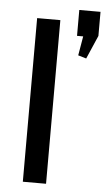

<svg xmlns="http://www.w3.org/2000/svg" viewBox="-56 -829 474 865"><g transform="rotate(5 181.5 -396.5)"><path d="M186 -740V0H81V-740ZM363 -793V-684L317 -578L280 -589L309 -759L341 -676H267V-793Z"/></g></svg>

Font: Pathway Extreme Medium
Style: Regular
Weight: 500
Designer: Eduardo Rodriguez Tunni
Foundry: Eduardo Rodriguez Tunni
Version: Version 1.001;gftools[0.9.26]